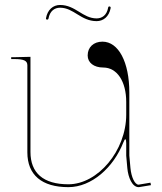

<svg xmlns="http://www.w3.org/2000/svg" viewBox="-20 -750 650 772"><path d="M421 -724C416.5 -725 415 -721 415 -720C409.5 -688 389.5 -676 368.5 -676C312.5 -676 283.5 -730 221.5 -730C193.5 -730 171 -711 165 -677C164 -672.5 168 -671 169 -671C170 -671 174 -671 175 -675.5C180.5 -705.5 199 -719 221.5 -719C276.5 -719 305 -665 368.5 -665C394.5 -665 418.5 -682 425 -718C425 -719 425.5 -723 421 -724ZM25 -520V-512.5H37.5C76 -512.5 90 -506 90 -487.5V-137.5C90 -46.5 148 2.5 255 2.5C348.5 2.5 436.5 -76.5 476 -177.5C479.5 -186.5 482 -190 484 -190C486.5 -190 487.5 -183 487.5 -174.5V-124L492 -73.5C495.5 -36.5 511.5 2.5 537.5 2.5H538.5L587 -5.5L585 -15.5L537 -7.5C522 -8 508 -37.5 504.5 -74.5L500 -124.5V-378C500 -500.5 456.5 -582.5 392 -582.5C356 -582.5 332.5 -560 332.5 -527C332.5 -498 357.5 -478.5 395 -478.5C450.5 -478.5 487.5 -423 487.5 -340V-289C487.5 -144 373 -9 255 -9C154 -9 102.5 -54.5 102.5 -139V-521.5L37.5 -520Z"/></svg>

Font: ZnikomitNo24
Style: Regular
Weight: 500
Designer: gluk
Foundry: gluk
Version: Version 0.55